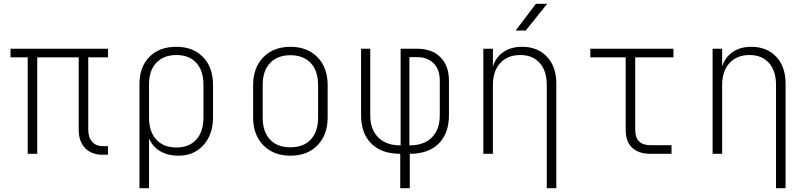

<svg xmlns="http://www.w3.org/2000/svg" viewBox="-20 -805 4240 1005"><path d="M517 5Q459 5 425.5 -30Q392 -65 392 -125V-505H175V0H125V-505H35V-550H545V-505H442V-125Q442 -86 462.5 -63Q483 -40 517 -40H545V5Z M710 180V-361Q709 -453 761 -506.5Q813 -560 903 -560Q991 -560 1043 -506Q1095 -452 1095 -361V-190Q1095 -130 1072 -85Q1049 -40 1008.5 -15Q968 10 913 10Q860 10 820.5 -12.5Q781 -35 763 -75H760V180ZM903 -33Q970 -33 1007.5 -74.5Q1045 -116 1045 -190V-361Q1045 -435 1007.5 -476Q970 -517 903 -517Q836 -517 797.5 -475.5Q759 -434 760 -361V-190Q760 -116 798 -74.5Q836 -33 903 -33Z M1500 10Q1412 10 1358.5 -44.5Q1305 -99 1305 -190V-360Q1305 -451 1358.5 -505.5Q1412 -560 1500 -560Q1589 -560 1642 -505.5Q1695 -451 1695 -360V-190Q1695 -99 1642 -44.5Q1589 10 1500 10ZM1500 -34Q1569 -34 1607 -75Q1645 -116 1645 -190V-360Q1645 -434 1606.5 -475Q1568 -516 1500 -516Q1432 -516 1393.5 -475Q1355 -434 1355 -360V-190Q1355 -116 1393 -75Q1431 -34 1500 -34Z M2075 180V0Q1977 0 1923.5 -53.5Q1870 -107 1870 -202V-550H1918V-202Q1918 -128 1959.5 -86Q2001 -44 2077 -44V-550H2162Q2241 -550 2285.5 -505.5Q2330 -461 2330 -382V-202Q2330 -107 2276.5 -53.5Q2223 0 2125 0V180ZM2123 -44Q2200 -44 2241 -86Q2282 -128 2282 -202V-382Q2282 -441 2250 -473.5Q2218 -506 2162 -506H2123Z M2510 0V-550H2560V-456Q2574 -504 2614 -532Q2654 -560 2713 -560Q2794 -560 2843 -508Q2892 -456 2892 -367V180H2842V-360Q2842 -434 2805 -475.5Q2768 -517 2703 -517Q2637 -517 2598.5 -475Q2560 -433 2560 -360V0ZM2679 -645 2785 -785H2844L2732 -645Z M3385 0Q3322 0 3288.5 -32Q3255 -64 3255 -125V-505H3070V-550H3505V-505H3305V-125Q3305 -45 3385 -45H3495V0Z M3710 0V-550H3760V-456Q3774 -504 3814 -532Q3854 -560 3913 -560Q3994 -560 4043 -508Q4092 -456 4092 -367V180H4042V-360Q4042 -434 4005 -475.5Q3968 -517 3903 -517Q3837 -517 3798.5 -475Q3760 -433 3760 -360V0Z"/></svg>

Font: NKDuy Mono Thin
Style: Regular
Weight: 100
Monospace: yes
Designer: NKDuy
Foundry: NKDuy
Version: Version 2.251; ttfautohint (v1.8.4.7-5d5b)